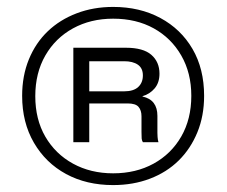

<svg xmlns="http://www.w3.org/2000/svg" viewBox="-20 -758 655 555"><path d="M307 -223Q230 -223 171 -255Q112 -287 78 -345.5Q44 -404 44 -481Q44 -539 63.5 -586.5Q83 -634 118 -667.5Q153 -701 201.5 -719.5Q250 -738 307 -738Q384 -738 443.5 -706Q503 -674 536.5 -616.5Q570 -559 570 -481Q570 -423 550.5 -375.5Q531 -328 496.5 -294Q462 -260 413.5 -241.5Q365 -223 307 -223ZM307 -257Q373 -257 424 -285Q475 -313 504 -363.5Q533 -414 533 -481Q533 -547 504 -597.5Q475 -648 424.5 -676Q374 -704 307 -704Q242 -704 191 -676Q140 -648 111 -597.5Q82 -547 82 -480Q82 -413 111 -363Q140 -313 191 -285Q242 -257 307 -257ZM192 -347V-620H344Q394 -620 417.5 -599.5Q441 -579 441 -545Q441 -519 427 -502.5Q413 -486 392 -480V-479Q414 -474 424.5 -460Q435 -446 435 -423V-374Q435 -370 435.5 -362Q436 -354 438 -347H393Q390 -352 389.5 -357.5Q389 -363 389 -377V-422Q389 -439 380.5 -449Q372 -459 349 -459H229V-494H339Q366 -494 379.5 -506.5Q393 -519 393 -540Q393 -561 378.5 -571Q364 -581 339 -581H238V-347Z"/></svg>

Font: Mona Sans Expanded
Style: Regular
Weight: 400
Width: 7
Designer: Deni Anggara
Foundry: GitHub
Version: Version 2.000